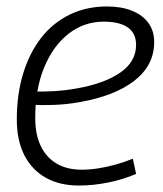

<svg xmlns="http://www.w3.org/2000/svg" viewBox="-20 -564 503 594"><path d="M81 -281Q112 -280 146.5 -282Q181 -284 215 -290Q302 -305 351.5 -339Q401 -373 401 -425Q401 -461 375.5 -479Q350 -497 301 -497Q240 -497 192 -459.5Q144 -422 116.5 -355Q89 -288 89 -199Q89 -148 106 -112.5Q123 -77 155 -58Q187 -39 233 -39Q257 -39 283 -43Q309 -47 336.5 -54.5Q364 -62 391 -73L401 -26Q362 -9 315.5 0.5Q269 10 224 10Q164 10 121 -14.5Q78 -39 55 -84.5Q32 -130 32 -194Q32 -272 51.5 -336Q71 -400 107 -446.5Q143 -493 195 -518.5Q247 -544 311 -544Q356 -544 389 -530.5Q422 -517 439.5 -492.5Q457 -468 457 -434Q457 -362 396 -314.5Q335 -267 226 -248Q187 -241 148 -239.5Q109 -238 76 -240Z"/></svg>

Font: Georama ExtraCondensed Thin Light
Style: Italic
Weight: 300
Italic angle: -9°
Version: Version 1.001